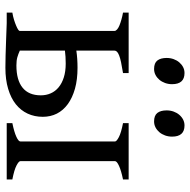

<svg xmlns="http://www.w3.org/2000/svg" viewBox="-16 -686 707 715"><g transform="rotate(90 337.5 -328.5)"><path d="M216.8 -219.7Q190.4 -219.7 168.5 -216.8V-48.8Q181.2 -43 193.1 -39.6Q205.1 -36.1 223.6 -36.1Q278.3 -36.1 306.6 -59.1Q335 -82 335 -127Q335 -147 327.6 -163.8Q320.3 -180.7 305.4 -193.1Q290.5 -205.6 268.3 -212.6Q246.1 -219.7 216.8 -219.7ZM438.5 0V-21Q471.7 -27.8 489.3 -35.9Q506.8 -43.9 506.8 -50.8V-403.3Q506.8 -409.2 490.5 -417.7Q474.1 -426.3 438.5 -433.1V-454.1H648.4V-433.1Q615.2 -426.3 597.7 -418.2Q580.1 -410.2 580.1 -403.3V-50.8Q580.1 -44.9 596.4 -36.4Q612.8 -27.8 648.4 -21V0ZM252 -454.1V-433.1Q227.5 -429.2 211.7 -425.8Q195.8 -422.4 186 -418.5Q176.3 -414.6 172.4 -410.4Q168.5 -406.2 168.5 -401.4V-259.3Q197.8 -263.7 232.4 -263.7Q276.4 -263.7 310.3 -254.2Q344.2 -244.6 367.7 -227.5Q391.1 -210.4 403.1 -186.8Q415 -163.1 415 -134.3Q415 -103.5 403.1 -77.9Q391.1 -52.2 368.2 -33.9Q345.2 -15.6 311 -5.4Q276.9 4.9 232.4 4.9Q214.4 4.9 186.5 4.2Q158.7 3.4 131.8 2.4Q100.6 1.5 66.4 0H26.9V-21Q41.5 -23.4 54 -27.3Q66.4 -31.2 75.7 -35.2Q85 -39.1 90.1 -42.5Q95.2 -45.9 95.2 -48.3V-401.4Q95.2 -406.2 89.6 -411.1Q84 -416 74.5 -419.9Q64.9 -423.8 52.7 -427.2Q40.5 -430.7 26.9 -433.1V-454.1ZM488.8 -615.7Q488.8 -602.1 484.4 -589.8Q480 -577.6 472.4 -568.6Q464.8 -559.6 454.6 -554.2Q444.3 -548.8 432.1 -548.8Q410.2 -548.8 400.6 -561Q391.1 -573.2 391.1 -595.7Q391.1 -609.4 395.5 -621.6Q399.9 -633.8 407.7 -642.8Q415.5 -651.9 425.5 -657Q435.5 -662.1 447.3 -662.1Q488.8 -662.1 488.8 -615.7ZM293.5 -615.7Q293.5 -602.1 289.1 -589.8Q284.7 -577.6 277.1 -568.6Q269.5 -559.6 259.3 -554.2Q249 -548.8 236.8 -548.8Q214.8 -548.8 205.3 -561Q195.8 -573.2 195.8 -595.7Q195.8 -609.4 200.2 -621.6Q204.6 -633.8 212.4 -642.8Q220.2 -651.9 230.2 -657Q240.2 -662.1 252 -662.1Q293.5 -662.1 293.5 -615.7Z"/></g></svg>

Font: Gentium Plus Cyr
Style: Regular
Weight: 400
Designer: J. Victor Gaultney, Annie Olsen, Iska Routamaa, Becca Hirsbrunner
Foundry: SIL International
Version: Version 5.000